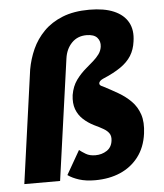

<svg xmlns="http://www.w3.org/2000/svg" viewBox="-52 -769 705 826"><g transform="rotate(-5 300.0 -356.5)"><path d="M325.5 10Q286.5 10 257.2 0.8Q228 -8.5 208.5 -22.5L267.5 -125.5Q279 -116.5 295.2 -106.8Q311.5 -97 336.5 -97Q364 -97 385.5 -111Q407 -125 410.5 -153.5Q413 -172.5 405.2 -184.5Q397.5 -196.5 381.2 -206Q365 -215.5 341.5 -226.5Q315.5 -239.5 295.5 -258Q275.5 -276.5 266 -302.2Q256.5 -328 261 -363.5Q267.5 -401.5 286.5 -427.5Q305.5 -453.5 330 -474Q346.5 -488 361.2 -501Q376 -514 386.5 -528.2Q397 -542.5 399.5 -560.5Q402.5 -583.5 388.8 -599.2Q375 -615 342.5 -615Q303.5 -615 278.5 -589Q253.5 -563 248 -522L175 0H20.5L88.5 -489Q96.5 -534 115.2 -575.8Q134 -617.5 166.8 -650.8Q199.5 -684 248.2 -703.5Q297 -723 364 -723Q428 -723 470 -705Q512 -687 530.8 -653Q549.5 -619 542 -570.5Q537.5 -535.5 521 -509.2Q504.5 -483 474.2 -462.2Q444 -441.5 397.5 -422Q389 -418 385 -414Q381 -410 379.5 -405Q379 -399.5 382 -396Q385 -392.5 394 -389Q427 -372 458 -354Q489 -336 512.8 -312Q536.5 -288 547.8 -254.2Q559 -220.5 552.5 -171.5Q544.5 -112.5 513.5 -72Q482.5 -31.5 434.8 -10.8Q387 10 325.5 10Z"/></g></svg>

Font: Public Sans Thin ExtraBold
Style: Italic
Weight: 800
Italic angle: -8°
Version: Version 2.001